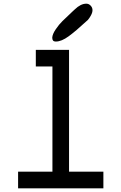

<svg xmlns="http://www.w3.org/2000/svg" viewBox="-20 -1020 658 1040"><path d="M283 -795H281Q263 -795 263 -816Q264 -835 282 -861.5Q300 -888 318.5 -906Q337 -924 372 -957Q376 -961 379 -963.5Q382 -966 385 -969Q417 -1000 447 -1000H448Q461 -1000 471 -989.5Q481 -979 481 -965Q481 -952 472.5 -936.5Q464 -921 456 -912L447 -904Q391 -852 352 -823.5Q313 -795 283 -795ZM78 0V-90H264V-660H174V-750H354V-90H540V0Z"/></svg>

Font: Hermit
Style: Regular
Weight: 400
Designer: Pablo Caro
Version: Version 2.000;PS 002.000;hotconv 1.0.88;makeotf.lib2.5.64775